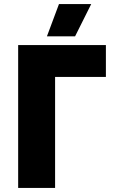

<svg xmlns="http://www.w3.org/2000/svg" viewBox="-20 -921 560 941"><path d="M427 -901H269L210 -743H348ZM69 0H250V-544H499V-700H69Z"/></svg>

Font: Fixel Display ExtraBold
Style: Regular
Weight: 800
Designer: AlfaBravo + MacPaw
Foundry: Kyrylo Tkachov, Marchela Mozhyna, Serhii Makarenko, Maria Weinstein, Zakhar Kryvoshyya
Version: Version 1.211